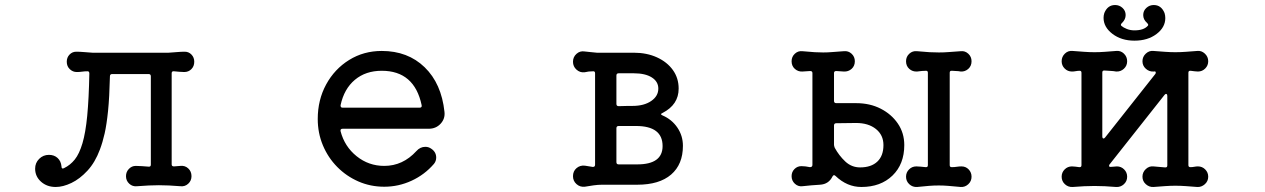

<svg xmlns="http://www.w3.org/2000/svg" viewBox="-20 -721 5040 765"><path d="M699 -60Q717 -62 730 -50Q743 -38 743 -19Q743 -1 730 11Q717 23 699 21Q674 19 653.5 18Q633 17 613 17Q594 17 573 18Q552 19 526 21Q508 23 495 11Q482 -1 482 -19Q482 -36 493.5 -48Q505 -60 521 -60Q532 -60 545.5 -59Q559 -58 572 -57H574Q581 -57 581 -65V-417Q581 -426 572 -426H427Q418 -426 418 -417Q416 -333 410.5 -279Q405 -225 397 -189.5Q389 -154 378 -125Q359 -74 328.5 -41Q298 -8 264.5 8Q231 24 202 24Q167 24 143.5 3Q120 -18 120 -49Q120 -72 136 -88Q152 -104 175 -104Q196 -104 209.5 -91.5Q223 -79 225 -58Q225 -46 235 -51Q260 -63 278 -85.5Q296 -108 308.5 -150Q321 -192 327.5 -259.5Q334 -327 336 -428Q336 -437 329 -437Q317 -437 307 -435.5Q297 -434 286 -434Q270 -434 258 -445.5Q246 -457 246 -475Q246 -492 257 -503.5Q268 -515 284 -515Q298 -515 315 -513.5Q332 -512 348 -511H652Q669 -512 685.5 -513.5Q702 -515 716 -515Q732 -515 743 -503.5Q754 -492 754 -475Q754 -457 742.5 -445.5Q731 -434 714 -434Q705 -434 694.5 -435Q684 -436 673 -437H671Q664 -437 664 -429V-66Q664 -58 673 -58Z M1511 23Q1456 23 1408 2Q1360 -19 1323.5 -56Q1287 -93 1266.5 -142Q1246 -191 1246 -247Q1246 -323 1279.5 -384.5Q1313 -446 1371 -482Q1429 -518 1501 -518Q1605 -518 1672 -453Q1739 -388 1751 -275Q1754 -248 1735.5 -228Q1717 -208 1688 -208H1345Q1335 -208 1337 -198Q1353 -137 1401 -98.5Q1449 -60 1511 -60Q1585 -60 1639 -119Q1654 -136 1675 -136Q1688 -136 1699 -128Q1718 -115 1718 -93Q1718 -79 1709 -68Q1672 -25 1620 -1Q1568 23 1511 23ZM1337 -302V-300Q1337 -292 1345 -292H1652Q1662 -292 1660 -302Q1631 -439 1501 -439Q1437 -439 1394 -403Q1351 -367 1337 -302Z M2310 23Q2291 25 2277 12.5Q2263 0 2263 -19Q2263 -39 2277 -51Q2291 -63 2310 -61L2341 -56H2343Q2351 -56 2351 -65V-429Q2351 -437 2344 -437Q2334 -437 2325.5 -436Q2317 -435 2309 -433Q2291 -431 2277 -443.5Q2263 -456 2263 -475Q2263 -494 2277 -506.5Q2291 -519 2309 -516Q2320 -515 2332.5 -513.5Q2345 -512 2358 -511H2505Q2557 -511 2597.5 -492.5Q2638 -474 2661 -442Q2684 -410 2684 -368Q2684 -304 2620 -271Q2608 -266 2620 -261Q2657 -245 2679 -212.5Q2701 -180 2701 -140Q2701 -66 2654 -25.5Q2607 15 2519 15H2379Q2363 15 2345 17.5Q2327 20 2310 23ZM2445 -429Q2436 -429 2436 -420V-307Q2436 -298 2445 -298Q2467 -299 2483 -299Q2499 -299 2500 -299Q2546 -299 2574.5 -318.5Q2603 -338 2603 -368Q2603 -396 2577 -412.5Q2551 -429 2505 -429ZM2445 -219Q2436 -219 2436 -210V-75Q2436 -66 2445 -66H2519Q2620 -66 2620 -139Q2620 -219 2514 -219Z M3811 -58Q3828 -58 3839.5 -46Q3851 -34 3851 -17Q3851 1 3838 13Q3825 25 3808 24Q3776 21 3757.5 19.5Q3739 18 3721 18Q3700 18 3682 19.5Q3664 21 3634 24Q3616 25 3603 13Q3590 1 3590 -17Q3590 -34 3602 -46Q3614 -58 3631 -58Q3639 -58 3648.5 -57Q3658 -56 3668 -55H3670Q3677 -55 3677 -63V-431Q3677 -439 3670 -439Q3655 -439 3634 -436Q3616 -435 3603 -446.5Q3590 -458 3590 -477Q3590 -495 3603 -507Q3616 -519 3634 -517Q3665 -514 3684 -513Q3703 -512 3721 -512Q3741 -512 3759.5 -513.5Q3778 -515 3808 -517Q3825 -519 3838 -507Q3851 -495 3851 -477Q3851 -458 3838 -446.5Q3825 -435 3808 -436Q3798 -438 3789.5 -438Q3781 -438 3773 -439H3771Q3764 -439 3764 -431V-63Q3764 -55 3772 -55Q3783 -55 3792 -56.5Q3801 -58 3811 -58ZM3303 -319Q3303 -310 3312 -310H3391Q3446 -310 3489 -288Q3532 -266 3557.5 -228.5Q3583 -191 3583 -143Q3583 -67 3536 -21.5Q3489 24 3412 24Q3355 24 3309 -20Q3302 -27 3297 -18Q3282 13 3247 15Q3230 16 3212 17.5Q3194 19 3177 21Q3160 23 3147 11Q3134 -1 3134 -19Q3134 -36 3145.5 -47.5Q3157 -59 3173 -59Q3181 -59 3189.5 -58Q3198 -57 3207 -55Q3217 -55 3217 -64V-430Q3217 -438 3208 -438L3177 -436Q3160 -435 3147 -446.5Q3134 -458 3134 -477Q3134 -495 3147 -507Q3160 -519 3177 -517Q3209 -514 3226.5 -513Q3244 -512 3260 -512Q3278 -512 3295 -513.5Q3312 -515 3342 -517Q3360 -519 3373 -507Q3386 -495 3386 -477Q3386 -458 3373 -446.5Q3360 -435 3342 -436L3312 -438Q3303 -438 3303 -430ZM3407 -54Q3451 -54 3475.5 -77Q3500 -100 3500 -143Q3500 -183 3470 -207Q3440 -231 3391 -231L3312 -230Q3303 -230 3303 -221V-144Q3303 -140 3306 -132Q3323 -101 3348 -77.5Q3373 -54 3407 -54Z M4500 -559Q4448 -559 4412.5 -586Q4377 -613 4377 -650Q4377 -660 4380 -669Q4393 -701 4423 -701Q4440 -701 4452.5 -689.5Q4465 -678 4465 -661Q4465 -644 4451 -630Q4443 -623 4448 -618Q4456 -611 4470 -605.5Q4484 -600 4500 -600Q4537 -600 4553 -618Q4555 -620 4555 -622Q4555 -625 4550 -630Q4535 -643 4535 -661Q4535 -678 4547.5 -689.5Q4560 -701 4577 -701Q4607 -701 4620 -669Q4623 -659 4623 -649Q4623 -612 4588 -585.5Q4553 -559 4500 -559ZM4753 -58Q4770 -58 4782 -46Q4794 -34 4794 -17Q4794 1 4780.5 13Q4767 25 4750 24Q4725 22 4704 20.5Q4683 19 4663 19Q4644 19 4623 20.5Q4602 22 4576 24Q4559 25 4545.5 13Q4532 1 4532 -17Q4532 -35 4545.5 -47.5Q4559 -60 4576 -58Q4587 -57 4598.5 -56Q4610 -55 4622 -54H4624Q4631 -54 4631 -62V-339Q4631 -345 4627.5 -346.5Q4624 -348 4620 -343L4401 -66Q4399 -64 4399 -60Q4399 -56 4405 -56Q4411 -56 4418 -57Q4425 -58 4430 -58Q4447 -58 4459 -46Q4471 -34 4471 -17Q4471 1 4458 13Q4445 25 4427 24Q4403 22 4382 21Q4361 20 4341 20Q4321 20 4300 21Q4279 22 4254 24Q4236 25 4223 13Q4210 1 4210 -17Q4210 -34 4222 -46Q4234 -58 4251 -58Q4257 -58 4265 -57Q4273 -56 4280 -55H4282Q4289 -55 4289 -63V-431Q4289 -439 4282 -439Q4274 -439 4266.5 -437.5Q4259 -436 4251 -436Q4234 -436 4222 -448Q4210 -460 4210 -477Q4210 -495 4223 -507.5Q4236 -520 4254 -518Q4280 -516 4301 -514.5Q4322 -513 4341 -513Q4361 -513 4381.5 -514.5Q4402 -516 4427 -518Q4445 -520 4458 -507.5Q4471 -495 4471 -477Q4471 -459 4458 -447Q4445 -435 4427 -436Q4417 -438 4405 -438.5Q4393 -439 4381 -440H4379Q4372 -440 4372 -432V-177Q4372 -171 4375.5 -169.5Q4379 -168 4383 -173L4583 -426Q4585 -428 4585 -432Q4585 -438 4577 -436H4576Q4559 -435 4545.5 -447Q4532 -459 4532 -477Q4532 -495 4545.5 -507.5Q4559 -520 4576 -518Q4602 -516 4623 -514.5Q4644 -513 4663 -513Q4683 -513 4703.5 -514.5Q4724 -516 4750 -518Q4767 -520 4780.5 -507.5Q4794 -495 4794 -477Q4794 -460 4782 -448Q4770 -436 4753 -436Q4747 -436 4739.5 -437Q4732 -438 4724 -439H4722Q4715 -439 4715 -431V-63Q4715 -55 4723 -55Q4731 -55 4738.5 -56.5Q4746 -58 4753 -58Z"/></svg>

Font: Kiwi Maru Medium
Style: Regular
Weight: 500
Designer: Hiroki-Chan
Version: Version 1.100